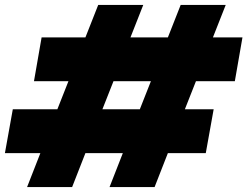

<svg xmlns="http://www.w3.org/2000/svg" viewBox="-31 -760 1005 780"><path d="M537 -316H385L430 -430H582ZM414 0H597L651 -138H805L837 -316H720L765 -430H923L954 -608H834L886 -740H703L651 -608H499L551 -740H368L316 -608H138L107 -430H247L202 -316H21L-11 -138H133L79 0H262L316 -138H468Z"/></svg>

Font: SVN-Poppins ExtraBold
Style: Italic
Weight: 800
Italic angle: -10°
Designer: Ninad Kale (Devanagari), Jonny Pinhorn (Latin)
Foundry: Indian Type Foundry
Version: Version 3.002 2017